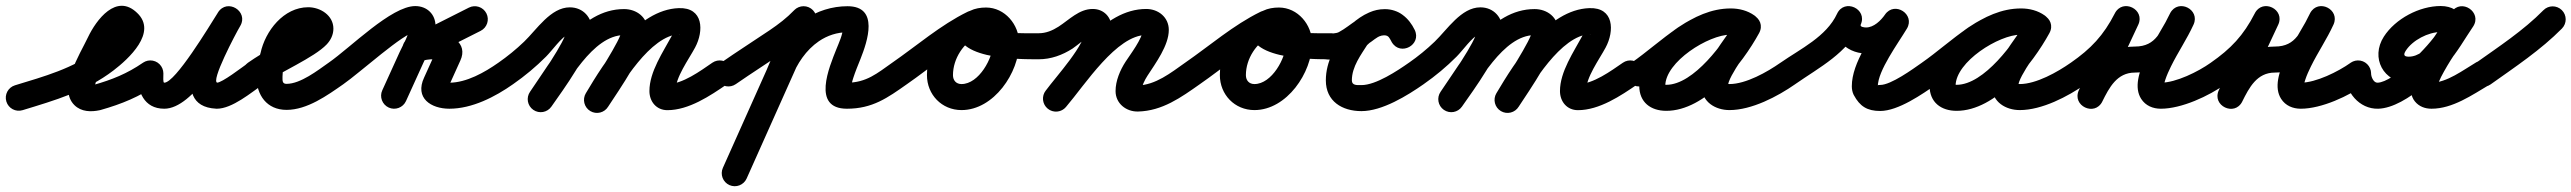

<svg xmlns="http://www.w3.org/2000/svg" viewBox="-63 -331 8893 664"><path d="M15.2 50C126.3 16.1 235.1 -15.2 329.3 -87.3C380.7 -126.5 483.2 -219 410.8 -286.8C410.8 -286.8 410.9 -286.7 411 -286.6C411.2 -286.4 411.3 -286.3 411.3 -286.3C339.5 -355.9 269.9 -262.4 241.3 -202.3C212.1 -140.6 136.4 -24.7 194.4 32.6C218.2 56.1 252.1 56.6 282.6 50C282.6 50 283.3 49.8 283.9 49.6C284.6 49.5 285.3 49.3 285.3 49.3C358.2 28.6 419.1 3.7 482.5 -39.9C503 -54 508.2 -82 494.1 -102.5C480 -123 452 -128.2 431.5 -114.1C376.1 -76 324 -55.3 260.7 -37.3C260.7 -37.3 261.4 -37.5 262.1 -37.6C262.7 -37.8 263.4 -38 263.4 -38C256.5 -36.5 255.9 -36.5 250.1 -36.3C249.9 -36.3 249.7 -36.3 249.5 -36.3C253.9 -34.2 253.4 -35.7 257.9 -31.2C260.4 -28.7 262.9 -18.3 263.3 -21.9C268.7 -71.1 301.3 -118.7 322.7 -163.7C331.2 -181.6 341.5 -201.4 355.8 -215.4C357.6 -217.1 364 -220.7 361.6 -220.1C359.4 -219.5 357.6 -219.2 355.3 -219.5C353 -219.7 347 -223.3 348.7 -221.7C348.7 -221.7 348.8 -221.6 349 -221.4C349.1 -221.3 349.2 -221.2 349.2 -221.2C351.6 -218.9 345 -225.7 344.6 -230.8C344.3 -233.8 340.9 -223.9 339.9 -222.3C335.9 -215.9 331.1 -210 326.1 -204.4C310.7 -187.5 292.8 -172.6 274.7 -158.7C189.6 -93.7 89.2 -66.7 -11.2 -36C-34.9 -28.8 -48.3 -3.6 -41 20.2C-33.8 43.9 -8.6 57.3 15.2 50Z M412 -77C412 -15.6 434 45 505 45C606.8 45 715.4 -158.2 767 -240C782.9 -265 771.3 -289.5 751.9 -301.4C732.6 -313.2 705.5 -312.5 690.3 -287C648.7 -217.2 507 36.1 684.8 44.9C684.8 44.9 685.3 45 685.9 45C686.4 45 687 45 687 45C739.7 45 805.9 -10.8 847.8 -40.1C868.2 -54.4 873.1 -82.5 858.9 -102.8C844.6 -123.2 816.5 -128.1 796.2 -113.9C773 -97.6 705.2 -45 687 -45C687 -45 687.6 -45 688.1 -45C688.7 -45 689.3 -44.9 689.2 -44.9C663.1 -46.2 752.7 -215.9 767.7 -241C782.8 -266.4 771.5 -290.7 752.5 -302.4C733.5 -314 706.8 -313.1 691 -288C660.3 -239.4 543.4 -45 505 -45C500.2 -45 502 -64.7 502 -77C502 -101.9 481.9 -122 457 -122C432.1 -122 412 -101.9 412 -77Z M783.1 -51.3C797.3 -30.9 825.4 -25.9 845.7 -40.1C904.2 -80.9 1023.7 -132 1066.6 -177.2C1080.9 -192.3 1090 -211 1090 -232C1090 -277.8 1044.8 -306 1003 -306C917.9 -306 854.2 -223.8 838 -147.3C838 -147.3 838.2 -148.3 838.5 -149.2C838.7 -150.2 839 -151.2 839 -151.1C830.3 -122.7 824 -96.2 824 -66C824 -2.3 859.6 49 928 49C999.3 49 1069 -1.1 1124.8 -40.1C1145.2 -54.4 1150.1 -82.5 1135.9 -102.8C1121.6 -123.2 1093.5 -128.1 1073.2 -113.9C1036.2 -87.9 976.4 -41 928 -41C912.6 -41 914 -52.2 914 -66C914 -87.1 919 -105.1 925 -124.9C925 -124.9 925.3 -125.8 925.5 -126.8C925.8 -127.7 926 -128.6 926 -128.7C933 -161.6 962.9 -216 1003 -216C1011.4 -216 1003.4 -215 1000.8 -225.7C999.8 -229.5 1000 -232.5 1000 -232C1000 -232.7 1000.1 -233.4 1000.1 -234.1C1000.3 -235.5 1000.6 -236.7 1001.2 -238.1C1002.3 -241.1 984 -226.5 979.8 -223.9C917.7 -186.8 854 -155.6 794.3 -113.9C773.9 -99.7 768.9 -71.6 783.1 -51.3Z M1124.6 -40C1180.5 -78.6 1336.3 -220 1373 -220C1373.3 -220 1372.5 -220.1 1372.2 -220.1C1365.7 -221.5 1359.9 -226.3 1356.4 -231.9C1355.4 -233.6 1354.5 -235.4 1353.9 -237.3C1353.7 -238.1 1353.5 -238.9 1353.4 -239.7C1353.3 -240.1 1353.2 -241.4 1353.2 -241C1353.2 -212.4 1331 -177 1319 -150.6C1299 -106.6 1279 -62.6 1259 -18.6C1248.7 4 1258.8 30.7 1281.4 41C1304 51.3 1330.7 41.2 1341 18.6C1361 -25.4 1381 -69.4 1401 -113.4C1419 -152.9 1443.2 -196.7 1443.2 -241C1443.2 -281.8 1413.6 -310 1373 -310C1290.3 -310 1149.3 -166.5 1073.4 -114C1053 -99.9 1047.9 -71.8 1062 -51.4C1076.1 -31 1104.2 -25.9 1124.6 -40ZM1619.2 -284.7C1608 -306.9 1580.9 -315.9 1558.7 -304.7C1490.4 -270.2 1422.1 -235.8 1353.7 -201.3C1329.2 -189 1324.4 -164.1 1332.4 -144.3C1340.4 -124.6 1361.1 -110 1387.4 -118.2C1404.9 -123.6 1421.9 -126.7 1440.3 -126C1440.3 -126 1441 -126 1441.7 -126C1442.4 -126 1443.1 -126 1443.2 -126C1447.6 -126.1 1453.9 -124.3 1457.8 -124.7C1459.6 -124.9 1454.7 -126.6 1453.4 -127.9C1449.6 -131.6 1447.1 -136.2 1445.8 -141.4C1444.8 -145.4 1444.7 -149.6 1445.5 -153.7C1446.4 -158.3 1449.2 -163.2 1447.2 -159C1447.2 -159 1447.2 -158.9 1447.1 -158.8C1447.1 -158.7 1447 -158.5 1447 -158.5C1432.5 -126.5 1418 -94.5 1403.6 -62.5C1403.6 -62.5 1403.6 -62.7 1403.7 -62.8C1403.7 -62.9 1403.8 -63 1403.8 -63C1370.4 8.5 1428 45 1491 45C1569.7 45 1649.2 4 1711.9 -40.2C1732.2 -54.5 1737.1 -82.6 1722.8 -102.9C1708.5 -123.2 1680.4 -128.1 1660.1 -113.8C1613.4 -80.9 1550.1 -45 1491 -45C1486.1 -45 1481.1 -45.1 1476.2 -45.7C1465.8 -46.9 1478.2 -43.6 1482.1 -35.3C1484.4 -30.4 1482.6 -19.2 1485.4 -25C1485.4 -25 1485.4 -25.1 1485.5 -25.2C1485.5 -25.3 1485.6 -25.5 1485.6 -25.5C1500 -57.5 1514.5 -89.5 1529 -121.5C1529 -121.5 1528.9 -121.3 1528.9 -121.2C1528.8 -121.1 1528.8 -121 1528.8 -121C1557.9 -183.4 1493.1 -217.3 1440.8 -216C1440.8 -216 1441.5 -216 1442.3 -216C1443 -216 1443.7 -216 1443.7 -216C1415.1 -217.1 1387.9 -212.6 1360.6 -204.1C1334.4 -196 1330.5 -169 1339.3 -147.1C1348.1 -125.3 1369.7 -108.6 1394.3 -121C1462.6 -155.4 1530.9 -189.9 1599.3 -224.3C1621.4 -235.5 1630.4 -262.5 1619.2 -284.7Z M1711.7 -40.1C1752.4 -68.4 1790.4 -100.1 1825.4 -135.2C1847.6 -157.4 1876.9 -200.8 1904.8 -214.8C1905.7 -215.2 1906.6 -215.6 1907.6 -215.6C1909.2 -215.6 1904.3 -216.4 1902.8 -217.2C1898.7 -219.5 1895.2 -227.9 1895.2 -224C1895.2 -191.8 1795.8 -50.6 1770.1 -13.7C1755.9 6.7 1760.9 34.7 1781.3 48.9C1801.7 63.1 1829.7 58.1 1843.9 37.7C1883.6 -19.2 1985.2 -156.2 1985.2 -224C1985.2 -269.5 1954.6 -305.6 1907.6 -305.6C1841.3 -305.6 1792.9 -228.4 1749.6 -186.9C1721.8 -160.2 1691.9 -135.9 1660.3 -113.9C1639.9 -99.7 1634.9 -71.7 1649.1 -51.3C1663.3 -30.9 1691.3 -25.9 1711.7 -40.1ZM1843.9 37.7C1900.4 -43.4 1986.4 -209.6 2095.1 -209.6C2100 -209.6 2090.1 -214 2087.9 -219.8C2087.3 -221.5 2086.8 -226.9 2086.8 -225.1C2086.8 -197.6 1990.3 -50.4 1964.3 -10.6C1950.7 10.2 1956.6 38.1 1977.4 51.7C1998.2 65.3 2026.1 59.4 2039.7 38.6C2077.1 -18.7 2176.8 -161.1 2176.8 -225.1C2176.8 -271.3 2138.6 -299.6 2095.1 -299.6C1941 -299.6 1847.5 -124.8 1770.1 -13.7C1755.9 6.7 1760.9 34.7 1781.3 48.9C1801.7 63.1 1829.7 58.1 1843.9 37.7ZM2040.3 37.6C2085.2 -37.8 2185.8 -209.3 2287.6 -212.9C2290.6 -213 2284.8 -208.8 2275.2 -222.4C2264.4 -237.7 2275.6 -235.5 2261.5 -209.3C2230.4 -151.3 2182.9 -83.2 2182.9 -16.1C2182.9 20.2 2207 50 2245 50C2319 50 2392.9 0.4 2451.5 -39.9C2472 -54 2477.2 -82 2463.1 -102.5C2449 -123 2421 -128.2 2400.5 -114.1C2359.8 -86.1 2297.2 -40 2245 -40C2245.5 -40 2245.9 -40 2246.4 -39.9C2258.3 -39 2270.4 -29.2 2272.7 -17.3C2272.8 -16.7 2272.9 -15.9 2272.9 -16.1C2272.9 -63.4 2317.9 -123.9 2340.9 -166.7C2371.6 -224 2370.1 -305.9 2284.4 -302.9C2139.9 -297.7 2028.4 -118.3 1963 -8.5C1950.3 12.8 1957.2 40.5 1978.6 53.2C1999.9 65.9 2027.6 58.9 2040.3 37.6Z M2481.7 -40.1C2536.9 -78.4 2593.6 -114.3 2649.2 -152C2685 -176.1 2718.6 -202.1 2748.5 -233.4C2765.7 -251.3 2765.1 -279.8 2747.1 -297C2729.2 -314.2 2700.7 -313.5 2683.5 -295.6C2658 -269 2629.2 -247.1 2598.8 -226.5C2542.8 -188.7 2485.8 -152.5 2430.3 -113.9C2409.9 -99.7 2404.9 -71.7 2419.1 -51.3C2433.3 -30.9 2461.3 -25.9 2481.7 -40.1ZM2674.9 -282.8C2595.6 -105.3 2516.3 72.1 2436.9 249.6C2426.8 272.3 2436.9 298.9 2459.6 309.1C2482.3 319.2 2508.9 309.1 2519.1 286.4C2598.4 108.9 2677.7 -68.6 2757.1 -246.1C2767.2 -268.8 2757.1 -295.4 2734.4 -305.6C2711.7 -315.7 2685.1 -305.5 2674.9 -282.8ZM2674 -60.8C2693.1 -110.5 2724.6 -158.1 2769.1 -188.5C2798.5 -208.5 2832.4 -219.5 2868 -219.5C2871.4 -219.5 2861.6 -222.2 2859.1 -224.5C2856.3 -227 2852.4 -235.4 2852.3 -234.6C2851.5 -210.7 2838.2 -183 2829.5 -161.1C2804.9 -99.2 2743.1 45 2866 45C2954.2 45 3006.4 7.4 3073.9 -40.2C3094.2 -54.6 3099.1 -82.6 3084.8 -102.9C3070.4 -123.2 3042.4 -128.1 3022.1 -113.8C2970.9 -77.7 2933.1 -45 2866 -45C2863.6 -45 2869.1 -43.9 2870.8 -42.8C2876 -39.4 2879.1 -35.3 2880.9 -29.4C2882 -25.9 2881.5 -36.9 2882.2 -40.5C2883.6 -47.5 2885.6 -54.4 2887.8 -61.2C2895.1 -83.8 2904.3 -105.8 2913.1 -127.8C2936.7 -187.3 2978.6 -309.5 2868 -309.5C2814.4 -309.5 2762.7 -293 2718.4 -262.9C2658.7 -222.1 2615.8 -160 2590 -93.2C2581.1 -70 2592.6 -44 2615.8 -35C2639 -26.1 2665 -37.6 2674 -60.8Z M3011 -51.4C3025.1 -31 3053.2 -25.9 3073.6 -40C3154.9 -96.2 3233.6 -165.8 3322.1 -209C3348.8 -222.1 3352.6 -248.6 3343 -268.8C3333.4 -289 3310.4 -302.8 3283.4 -290.3C3200 -251.6 3142.7 -163.2 3142.7 -71.2C3142.7 -3.7 3194.1 49.7 3262.2 49.7C3373.9 49.7 3461.6 -79.7 3461.6 -182.5C3461.6 -245.6 3412.2 -305 3347 -305C3309.1 -305 3269.3 -292.3 3255.5 -252.9C3255.5 -252.9 3255.6 -252.9 3255.6 -253C3255.6 -253.1 3255.6 -253.1 3255.6 -253.1C3209.5 -124 3460.6 -126.1 3528.9 -126C3553.8 -126 3574 -146.1 3574 -170.9C3574 -195.8 3553.9 -216 3529.1 -216C3471.4 -216.1 3388.9 -212.9 3336.5 -240.3C3335.5 -240.8 3340.1 -222.1 3340.4 -222.9C3340.4 -222.9 3340.4 -222.9 3340.4 -223C3340.4 -223.1 3340.5 -223.1 3340.5 -223.1C3341.6 -226.3 3337.3 -217 3334.7 -214.8C3330.5 -211.4 3343 -215 3347 -215C3361.7 -215 3371.6 -195.5 3371.6 -182.5C3371.6 -130.4 3322.3 -40.3 3262.2 -40.3C3243.7 -40.3 3232.7 -53 3232.7 -71.2C3232.7 -128.3 3269.5 -184.6 3321.3 -208.6C3348.2 -221.1 3351.9 -248 3342.2 -268.4C3332.4 -288.9 3309.3 -302.9 3282.6 -289.9C3189.7 -244.5 3107.5 -172.9 3022.4 -114C3002 -99.9 2996.9 -71.8 3011 -51.4Z M3529 -126C3571.6 -126 3610.8 -140.3 3646.3 -163.1C3661.3 -172.7 3703 -210 3716 -210C3717.2 -210 3713.5 -210.2 3712.3 -210.5C3709.9 -211.1 3707.6 -212 3705.5 -213.2C3699 -216.9 3693.4 -223.5 3691.9 -231C3691.8 -231.5 3691.7 -233 3691.7 -232.5C3691.7 -176.8 3591.7 -69.5 3552.8 -16.7C3538 3.3 3542.3 31.5 3562.3 46.2C3582.3 61 3610.5 56.7 3625.2 36.7C3680.9 -38.8 3781.7 -137.3 3781.7 -232.5C3781.7 -270.7 3755.2 -300 3716 -300C3668.9 -300 3634.8 -262.7 3597.7 -238.8C3576.7 -225.4 3554.3 -216 3529 -216C3504.1 -216 3484 -195.9 3484 -171C3484 -146.1 3504.1 -126 3529 -126ZM3559.7 44.2C3578.6 60.3 3607 58.2 3623.2 39.3C3689.6 -38.2 3798.4 -210 3901.2 -210C3901.3 -210 3901.3 -210 3900.7 -210.2C3895.8 -212.1 3892 -216.8 3890.2 -221.5C3889.5 -223.4 3889 -229.5 3889 -227.5C3889 -198.8 3844.8 -141.1 3829.7 -117.8C3810.6 -88.3 3794.9 -51.5 3795 -15.9C3795 -15.9 3795 -15.9 3795 -16C3795 -16 3795 -16 3795 -16C3795 26.9 3831.8 55.7 3872.7 54.7C3956.6 52.7 4021.2 6.1 4086.9 -40.2C4107.2 -54.5 4112.1 -82.6 4097.8 -102.9C4083.4 -123.2 4055.4 -128.1 4035.1 -113.8C3985.9 -79.1 3933.4 -36.8 3870.5 -35.3C3868.7 -35.2 3871.5 -35.2 3871.6 -35.2C3876.5 -34.6 3881.2 -28.4 3883 -24.4C3884.2 -21.8 3885 -13.1 3885 -16C3885 -16 3885 -16 3885 -16C3885 -16.1 3885 -16.1 3885 -16.1C3885 -33.6 3896 -54.6 3905.2 -68.9C3933.3 -112.3 3979.1 -173.7 3979.1 -227.5C3979.1 -271.2 3943 -300 3901.2 -300C3749.2 -300 3644.5 -123.9 3554.8 -19.3C3538.7 -0.4 3540.8 28 3559.7 44.2Z M4024 -51.4C4038.1 -31 4066.2 -25.9 4086.6 -40C4167.9 -96.2 4246.6 -165.8 4335.1 -209C4361.8 -222.1 4365.6 -248.6 4356 -268.8C4346.4 -289 4323.4 -302.8 4296.4 -290.3C4213 -251.6 4155.7 -163.2 4155.7 -71.2C4155.7 -3.7 4207.1 49.7 4275.2 49.7C4386.9 49.7 4474.6 -79.7 4474.6 -182.5C4474.6 -245.6 4425.2 -305 4360 -305C4322.1 -305 4282.3 -292.3 4268.5 -252.9C4268.5 -252.9 4268.6 -252.9 4268.6 -253C4268.6 -253.1 4268.6 -253.1 4268.6 -253.1C4222.5 -124 4473.6 -126.1 4541.9 -126C4566.8 -126 4587 -146.1 4587 -170.9C4587 -195.8 4566.9 -216 4542.1 -216C4484.4 -216.1 4401.9 -212.9 4349.5 -240.3C4348.5 -240.8 4353.1 -222.1 4353.4 -222.9C4353.4 -222.9 4353.4 -222.9 4353.4 -223C4353.4 -223.1 4353.5 -223.1 4353.5 -223.1C4354.6 -226.3 4350.3 -217 4347.7 -214.8C4343.5 -211.4 4356 -215 4360 -215C4374.7 -215 4384.6 -195.5 4384.6 -182.5C4384.6 -130.4 4335.3 -40.3 4275.2 -40.3C4256.7 -40.3 4245.7 -53 4245.7 -71.2C4245.7 -128.3 4282.5 -184.6 4334.3 -208.6C4361.2 -221.1 4364.9 -248 4355.2 -268.4C4345.4 -288.9 4322.3 -302.9 4295.6 -289.9C4202.7 -244.5 4120.5 -172.9 4035.4 -114C4015 -99.9 4009.9 -71.8 4024 -51.4Z M4483 -171C4483 -144.3 4504.8 -125 4530.6 -125C4556.6 -125 4585.6 -127.9 4608.9 -140.1C4608.9 -140.1 4608.9 -140.1 4608.9 -140.2C4608.9 -140.2 4609 -140.2 4609 -140.2C4633.5 -153.1 4655.1 -171.2 4678.3 -186.1C4678.3 -186.2 4678.9 -186.5 4679.4 -186.9C4679.9 -187.2 4680.4 -187.6 4680.4 -187.6C4695 -198.2 4707 -209.4 4726.3 -209.4C4737.7 -209.4 4744.1 -197.5 4748.4 -188.6C4760.7 -162.8 4787.9 -161.3 4808.3 -172.4C4828.7 -183.4 4842.3 -206.9 4827.5 -231.3C4802.1 -273.1 4777 -298.9 4723.6 -298.9C4675.2 -298.9 4632.2 -268.7 4598.8 -236.4C4598.6 -236.2 4596.9 -234.2 4595.3 -232.2C4593.7 -230.2 4592 -228.2 4591.9 -228C4557.4 -173.2 4522.2 -120.8 4522.2 -53C4522.2 19.4 4578.6 53.3 4645.4 53.3C4717.1 53.3 4804.1 -0.4 4860.8 -40.1C4881.2 -54.4 4886.1 -82.5 4871.9 -102.8C4857.6 -123.2 4829.5 -128.1 4809.2 -113.9C4770 -86.4 4695.4 -36.7 4645.4 -36.7C4630.3 -36.7 4612.2 -34.8 4612.2 -53C4612.2 -100.8 4643.7 -141.3 4668.1 -180C4668.2 -180.2 4666.4 -178 4664.6 -175.8C4662.9 -173.7 4661.1 -171.5 4661.2 -171.6C4675.9 -185.8 4701.3 -208.9 4723.6 -208.9C4741.4 -208.9 4742.7 -197.5 4750.5 -184.7C4765.3 -160.3 4791.2 -158.1 4810.4 -168.5C4829.5 -178.8 4841.9 -201.7 4829.6 -227.4C4809.7 -269 4774.1 -299.4 4726.3 -299.4C4686 -299.4 4658.7 -283 4627.6 -260.4C4627.5 -260.4 4628.1 -260.8 4628.6 -261.1C4629.1 -261.5 4629.7 -261.9 4629.7 -261.9C4608.8 -248.4 4589 -231.4 4567 -219.8C4567 -219.8 4567.1 -219.8 4567.1 -219.8C4567.1 -219.9 4567.1 -219.9 4567.1 -219.9C4557.7 -214.9 4541.1 -215 4530.6 -215C4530.2 -215 4531.1 -215 4531.3 -215C4531.9 -214.9 4532.5 -214.9 4533.1 -214.9C4547.5 -213.6 4560.3 -205 4567.4 -192.4C4570.4 -187.1 4572.1 -181.4 4572.8 -175.4C4572.9 -173.9 4572.9 -172.5 4573 -171C4573 -195.9 4552.9 -216 4528 -216C4503.1 -216 4483 -195.9 4483 -171Z M4860.7 -40.1C4901.4 -68.4 4939.4 -100.1 4974.4 -135.2C4996.6 -157.4 5025.9 -200.8 5053.8 -214.8C5054.7 -215.2 5055.6 -215.6 5056.6 -215.6C5058.2 -215.6 5053.3 -216.4 5051.8 -217.2C5047.7 -219.5 5044.2 -227.9 5044.2 -224C5044.2 -191.8 4944.8 -50.6 4919.1 -13.7C4904.9 6.7 4909.9 34.7 4930.3 48.9C4950.7 63.1 4978.7 58.1 4992.9 37.7C5032.6 -19.2 5134.2 -156.2 5134.2 -224C5134.2 -269.5 5103.6 -305.6 5056.6 -305.6C4990.3 -305.6 4941.9 -228.4 4898.6 -186.9C4870.8 -160.2 4840.9 -135.9 4809.3 -113.9C4788.9 -99.7 4783.9 -71.7 4798.1 -51.3C4812.3 -30.9 4840.3 -25.9 4860.7 -40.1ZM4992.9 37.7C5049.4 -43.4 5135.4 -209.6 5244.1 -209.6C5249 -209.6 5239.1 -214 5236.9 -219.8C5236.3 -221.5 5235.8 -226.9 5235.8 -225.1C5235.8 -197.6 5139.3 -50.4 5113.3 -10.6C5099.7 10.2 5105.6 38.1 5126.4 51.7C5147.2 65.3 5175.1 59.4 5188.7 38.6C5226.1 -18.7 5325.8 -161.1 5325.8 -225.1C5325.8 -271.3 5287.6 -299.6 5244.1 -299.6C5090 -299.6 4996.5 -124.8 4919.1 -13.7C4904.9 6.7 4909.9 34.7 4930.3 48.9C4950.7 63.1 4978.7 58.1 4992.9 37.7ZM5189.3 37.6C5234.2 -37.8 5334.8 -209.3 5436.6 -212.9C5439.6 -213 5433.8 -208.8 5424.2 -222.4C5413.4 -237.7 5424.6 -235.5 5410.5 -209.3C5379.4 -151.3 5331.9 -83.2 5331.9 -16.1C5331.9 20.2 5356 50 5394 50C5468 50 5541.9 0.4 5600.5 -39.9C5621 -54 5626.2 -82 5612.1 -102.5C5598 -123 5570 -128.2 5549.5 -114.1C5508.8 -86.1 5446.2 -40 5394 -40C5394.5 -40 5394.9 -40 5395.4 -39.9C5407.3 -39 5419.4 -29.2 5421.7 -17.3C5421.8 -16.7 5421.9 -15.9 5421.9 -16.1C5421.9 -63.4 5466.9 -123.9 5489.9 -166.7C5520.6 -224 5519.1 -305.9 5433.4 -302.9C5288.9 -297.7 5177.4 -118.3 5112 -8.5C5099.3 12.8 5106.2 40.5 5127.6 53.2C5148.9 65.9 5176.6 58.9 5189.3 37.6Z M5568 -51.3C5582.2 -30.9 5610.3 -25.9 5630.7 -40C5715.6 -99.1 5815.7 -211.8 5922.6 -211.8C5932.5 -211.8 5943.6 -210.3 5951.8 -204.4C5975.1 -187.8 5999.6 -199.5 6012.2 -219C6024.7 -238.4 6025.3 -265.6 6000.6 -279.9C5974.5 -295.1 5951.9 -301.1 5921.3 -301.1C5794.4 -301.1 5606.1 -169.2 5606.1 -34.2C5606.1 22.9 5645.8 52.3 5699.7 52.3C5835.2 52.3 5961.5 -108.7 6020.5 -216.4C6034.9 -242.7 6022.3 -266.7 6002.6 -277.5C5982.9 -288.3 5956 -285.9 5941.5 -259.6C5904.4 -191.8 5822.3 -109.2 5822.3 -31.6C5822.3 21.7 5869.8 49.7 5918 49.7C5994.9 49.7 6084.1 3 6145.8 -40.1C6166.2 -54.4 6171.1 -82.5 6156.9 -102.8C6142.6 -123.2 6114.5 -128.1 6094.2 -113.9C6048.7 -82 5975.1 -40.3 5918 -40.3C5909.8 -40.3 5905.3 -45.5 5909.7 -39.1C5911.2 -36.9 5912.3 -29 5912.3 -31.6C5912.3 -68.7 5997.1 -173.7 6020.5 -216.4C6034.9 -242.7 6022.3 -266.6 6002.6 -277.4C5982.9 -288.3 5955.9 -285.9 5941.5 -259.6C5901 -185.6 5794.9 -37.7 5699.7 -37.7C5697.1 -37.7 5694.5 -37.8 5692 -38.1C5686.3 -38.7 5696.1 -26.7 5696.1 -34.2C5696.1 -117.3 5845.8 -211.1 5921.3 -211.1C5936.7 -211.1 5943.3 -209.1 5955.4 -202.1C5980.2 -187.7 6004 -198.3 6015.8 -216.6C6027.6 -235 6027.4 -261 6004.2 -277.6C5980.5 -294.5 5951.5 -301.8 5922.6 -301.8C5787.4 -301.8 5683.2 -186.1 5579.3 -114C5558.9 -99.8 5553.9 -71.7 5568 -51.3Z M6145.7 -40.1C6230.5 -99.2 6325.9 -147 6371.8 -245.5C6384.4 -272.4 6370 -295.4 6349.4 -304.8C6328.8 -314.2 6302.1 -310 6289.9 -282.8C6257.7 -210.7 6317.2 -146.6 6389.6 -146C6447.7 -145.5 6498.1 -183.4 6530 -229.4C6546.5 -253.2 6535.1 -277.8 6515.8 -290.3C6496.5 -302.7 6469.3 -303 6454.4 -278.1C6412.4 -208.1 6341.2 -115.4 6341.2 -32.8C6341.2 -22.8 6343 -12.8 6347.3 -3.7C6347.3 -3.7 6347.6 -3.2 6347.9 -2.7C6348.1 -2.2 6348.4 -1.7 6348.4 -1.7C6368.9 36.4 6394 52.8 6439.3 52.8C6501.7 52.8 6585 -5.3 6634.8 -40.1C6655.2 -54.4 6660.1 -82.5 6645.9 -102.8C6631.6 -123.2 6603.5 -128.1 6583.2 -113.9C6552.4 -92.3 6476.8 -37.2 6439.3 -37.2C6423.5 -37.2 6434.6 -31.3 6427.6 -44.3C6427.6 -44.4 6427.9 -43.8 6428.1 -43.3C6428.4 -42.8 6428.7 -42.3 6428.7 -42.3C6428.8 -42 6428.9 -41.7 6429.1 -41.4C6429.3 -40.9 6429.5 -40.3 6429.7 -39.8C6430.3 -38.2 6430.7 -36.6 6431 -35C6431.1 -34.3 6431.2 -32.1 6431.2 -32.8C6431.2 -86.5 6501.2 -181.1 6531.6 -231.9C6546.5 -256.8 6535.9 -280.9 6517.4 -292.8C6498.9 -304.7 6472.5 -304.5 6456 -280.6C6441.8 -260.1 6417.2 -235.8 6390.4 -236C6385.7 -236 6368.1 -237.2 6372.1 -246.1C6384.2 -273.3 6370 -296.1 6349.7 -305.4C6329.3 -314.7 6302.8 -310.5 6290.2 -283.5C6253.2 -204 6163.7 -162.3 6094.3 -113.9C6073.9 -99.7 6068.9 -71.7 6083.1 -51.3C6097.3 -30.9 6125.3 -25.9 6145.7 -40.1Z M6572 -51.3C6586.2 -30.9 6614.3 -25.9 6634.7 -40C6719.6 -99.1 6819.7 -211.8 6926.6 -211.8C6936.5 -211.8 6947.6 -210.3 6955.8 -204.4C6979.1 -187.8 7003.6 -199.5 7016.2 -219C7028.7 -238.4 7029.3 -265.6 7004.6 -279.9C6978.5 -295.1 6955.9 -301.1 6925.3 -301.1C6798.4 -301.1 6610.1 -169.2 6610.1 -34.2C6610.1 22.9 6649.8 52.3 6703.7 52.3C6839.2 52.3 6965.5 -108.7 7024.5 -216.4C7038.9 -242.7 7026.3 -266.7 7006.6 -277.5C6986.9 -288.3 6960 -285.9 6945.5 -259.6C6908.4 -191.8 6826.3 -109.2 6826.3 -31.6C6826.3 21.7 6873.8 49.7 6922 49.7C6998.9 49.7 7088.1 3 7149.8 -40.1C7170.2 -54.4 7175.1 -82.5 7160.9 -102.8C7146.6 -123.2 7118.5 -128.1 7098.2 -113.9C7052.7 -82 6979.1 -40.3 6922 -40.3C6913.8 -40.3 6909.3 -45.5 6913.7 -39.1C6915.2 -36.9 6916.3 -29 6916.3 -31.6C6916.3 -68.7 7001.1 -173.7 7024.5 -216.4C7038.9 -242.7 7026.3 -266.6 7006.6 -277.4C6986.9 -288.3 6959.9 -285.9 6945.5 -259.6C6905 -185.6 6798.9 -37.7 6703.7 -37.7C6701.1 -37.7 6698.5 -37.8 6696 -38.1C6690.3 -38.7 6700.1 -26.7 6700.1 -34.2C6700.1 -117.3 6849.8 -211.1 6925.3 -211.1C6940.7 -211.1 6947.3 -209.1 6959.4 -202.1C6984.2 -187.7 7008 -198.3 7019.8 -216.6C7031.6 -235 7031.4 -261 7008.2 -277.6C6984.5 -294.5 6955.5 -301.8 6926.6 -301.8C6791.4 -301.8 6687.2 -186.1 6583.3 -114C6562.9 -99.8 6557.9 -71.7 6572 -51.3Z M7149.7 -40.1C7231.5 -96.9 7285.2 -154.4 7331.1 -244C7344.5 -270.2 7330.5 -293.4 7310.1 -303.5C7289.7 -313.5 7262.7 -310.2 7250.2 -283.6C7209 -195.4 7167.7 -107.2 7126.4 -19.1C7113.9 7.8 7127.6 30.9 7147.7 40.5C7167.8 50.2 7194.4 46.6 7207.5 20C7231.5 -28.3 7258.3 -80 7320 -80C7437 -80 7472.2 -150.7 7521.7 -243.3C7535.4 -268.9 7521.2 -292.1 7500.6 -302.2C7480 -312.4 7453 -309.5 7441 -283.1C7406.1 -206.1 7292.4 -66.2 7341.9 10.9C7357.2 34.7 7382.5 45 7410 45C7481.8 45 7575.9 1.1 7634.1 -40.4C7654.4 -54.8 7659.1 -82.9 7644.6 -103.1C7630.2 -123.4 7602.1 -128.1 7581.9 -113.6C7539.6 -83.5 7462.3 -45 7410 -45C7406.9 -45 7417.5 -39.1 7420.2 -32.7C7421.2 -30.2 7421 -38.4 7421.1 -39C7422.1 -44.6 7423.6 -49.9 7425.4 -55.3C7430.6 -71.2 7437.7 -86.5 7445 -101.5C7469.1 -150.5 7500.4 -196.2 7523 -245.9C7535 -272.3 7521.6 -295.1 7501.9 -304.8C7482.2 -314.6 7456 -311.3 7442.3 -285.7C7410 -225.2 7395.4 -170 7320 -170C7219.7 -170 7167.1 -101.3 7126.9 -20C7113.7 6.6 7127.7 29.8 7148.1 39.7C7168.5 49.5 7195.4 45.9 7208 19.1C7249.2 -69.1 7290.5 -157.2 7331.8 -245.4C7344.2 -272.1 7330.8 -295.1 7310.8 -304.9C7290.8 -314.7 7264.4 -311.2 7250.9 -285C7211.7 -208.3 7168.2 -162.5 7098.3 -113.9C7077.9 -99.8 7072.9 -71.7 7087.1 -51.3C7101.2 -30.9 7129.3 -25.9 7149.7 -40.1Z M7633.7 -40.1C7715.5 -96.9 7769.2 -154.4 7815.1 -244C7828.5 -270.2 7814.5 -293.4 7794.1 -303.5C7773.7 -313.5 7746.7 -310.2 7734.2 -283.6C7693 -195.4 7651.7 -107.2 7610.4 -19.1C7597.9 7.8 7611.6 30.9 7631.7 40.5C7651.8 50.2 7678.4 46.6 7691.5 20C7715.5 -28.3 7742.3 -80 7804 -80C7921 -80 7956.2 -150.7 8005.7 -243.3C8019.4 -268.9 8005.2 -292.1 7984.6 -302.2C7964 -312.4 7937 -309.5 7925 -283.1C7890.1 -206.1 7776.4 -66.2 7825.9 10.9C7841.2 34.7 7866.5 45 7894 45C7965.8 45 8059.9 1.1 8118.1 -40.4C8138.4 -54.8 8143.1 -82.9 8128.6 -103.1C8114.2 -123.4 8086.1 -128.1 8065.9 -113.6C8023.6 -83.5 7946.3 -45 7894 -45C7890.9 -45 7901.5 -39.1 7904.2 -32.7C7905.2 -30.2 7905 -38.4 7905.1 -39C7906.1 -44.6 7907.6 -49.9 7909.4 -55.3C7914.6 -71.2 7921.7 -86.5 7929 -101.5C7953.1 -150.5 7984.4 -196.2 8007 -245.9C8019 -272.3 8005.6 -295.1 7985.9 -304.8C7966.2 -314.6 7940 -311.3 7926.3 -285.7C7894 -225.2 7879.4 -170 7804 -170C7703.7 -170 7651.1 -101.3 7610.9 -20C7597.7 6.6 7611.7 29.8 7632.1 39.7C7652.5 49.5 7679.4 45.9 7692 19.1C7733.2 -69.1 7774.5 -157.2 7815.8 -245.4C7828.2 -272.1 7814.8 -295.1 7794.8 -304.9C7774.8 -314.7 7748.4 -311.2 7734.9 -285C7695.7 -208.3 7652.2 -162.5 7582.3 -113.9C7561.9 -99.8 7556.9 -71.7 7571.1 -51.3C7585.2 -30.9 7613.3 -25.9 7633.7 -40.1Z M8092 -122C8067.1 -122 8047 -101.9 8047 -77C8047 -13.9 8095.6 46.8 8161.8 45C8259.6 42.3 8396.9 -94.8 8444.9 -174.9C8481.7 -236.4 8456.6 -310.2 8377.7 -310.2C8304.2 -310.2 8221.1 -266.3 8181.2 -204.4C8134.2 -131.2 8179.5 -45 8267.1 -45C8381.8 -45 8433.9 -156.9 8489.4 -238.6C8506.2 -263.3 8495.6 -288.2 8476.9 -300.8C8458.1 -313.3 8431 -313.5 8414.6 -288.7C8369.6 -220.3 8230.7 -51.4 8288.5 19.7C8302.9 37.5 8323.7 45 8346 45C8419 45 8486.2 -2.3 8547 -38.3C8568.3 -51 8575.4 -78.6 8562.7 -100C8550 -121.3 8522.4 -128.4 8501 -115.7C8456.3 -89.2 8398.7 -45 8346 -45C8343.9 -45 8349.9 -43.8 8351.6 -42.6C8354.1 -40.5 8356.5 -38.4 8358.9 -36.3C8364.2 -29.9 8362.2 -30.4 8363.9 -24.7C8364.5 -23 8364.5 -28.3 8364.9 -30.1C8366.5 -36 8368.4 -41.3 8370.8 -46.9C8376 -59.4 8382.3 -71.5 8388.9 -83.3C8419 -137.4 8455.7 -187.5 8489.8 -239.1C8506.2 -264 8495.8 -288.9 8477.2 -301.3C8458.6 -313.8 8431.7 -313.8 8415 -289.2C8380.3 -238.1 8334.9 -135 8267.1 -135C8250.3 -135 8248.2 -142.1 8256.9 -155.6C8280.3 -192 8334.7 -220.2 8377.7 -220.2C8381.7 -220.2 8375.3 -237.2 8370.6 -226.8C8369.8 -224.8 8368.8 -223 8367.7 -221.1C8339.2 -173.6 8215.5 -46.5 8159.3 -45C8145.4 -44.6 8137 -65.5 8137 -77C8137 -101.9 8116.9 -122 8092 -122Z M8487.3 -49.6C8501.7 -29.3 8529.8 -24.6 8550.1 -39C8634.4 -98.9 8724.3 -158.5 8797.1 -232.4C8814.5 -250.2 8814.3 -278.7 8796.6 -296.1C8778.8 -313.5 8750.3 -313.3 8732.9 -295.6C8664 -225.5 8577.9 -169.2 8497.9 -112.3C8477.7 -97.9 8472.9 -69.9 8487.3 -49.6Z"/></svg>

Font: FRB American Cursive Guidelines Arrows Black
Style: Bold Italic
Weight: 900
Italic angle: -25°
Version: Version 2.0;Modular Font Editor K font №1